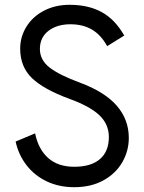

<svg xmlns="http://www.w3.org/2000/svg" viewBox="-20 -766 600 799"><path d="M45 -177 126 -211Q140 -144 181 -108Q222 -72 289 -72Q359 -72 396 -104Q433 -136 433 -196Q433 -249 393.5 -286.5Q354 -324 268 -355Q162 -394 113 -441Q64 -488 64 -564Q64 -613 90 -655Q116 -697 163 -721.5Q210 -746 270 -746Q348 -746 403.5 -715.5Q459 -685 497 -618L426 -574Q400 -621 362.5 -643Q325 -665 273 -665Q217 -665 181.5 -637.5Q146 -610 146 -562Q146 -516 187 -484.5Q228 -453 313 -422Q417 -383 466.5 -325.5Q516 -268 516 -192Q516 -138 489 -91Q462 -44 410.5 -15.5Q359 13 289 13Q225 13 174 -11.5Q123 -36 90 -79Q57 -122 45 -177Z"/></svg>

Font: Kreadon
Style: Regular
Weight: 400
Designer: kohakuno
Foundry: StudioGnu
Version: Version 1.000;Glyphs 3.1.2 (3151)